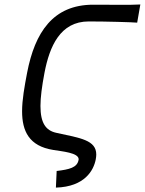

<svg xmlns="http://www.w3.org/2000/svg" viewBox="-20 -666 646 857"><path d="M178.7 -341.8C201.2 -458.5 248.5 -570.3 376 -570.3C454.1 -570.3 572.3 -566.9 592.3 -564.9L606.4 -646C578.1 -644.5 552.7 -644.5 524.9 -644.5C487.8 -644.5 447.8 -645 396 -645C216.3 -645 135.7 -521 101.1 -341.8C89.4 -280.3 78.6 -221.2 78.6 -169.4C78.6 -81.1 109.4 -13.7 218.3 3.4C256.3 9.8 331.1 15.6 331.1 44.9C331.1 45.9 330.6 46.9 330.6 48.3C324.2 82 290 90.3 232.9 97.2L229.5 171.4C359.4 167.5 397.9 93.3 407.2 46.4C408.7 38.1 409.7 30.8 409.7 23.9C409.7 -40.5 339.8 -49.8 231 -73.2C184.1 -83.5 160.6 -117.2 160.6 -192.9C160.6 -231 167 -280.3 178.7 -341.8Z"/></svg>

Font: Fantasque Sans Mono
Style: RegItalic
Weight: 400
Italic angle: -11°
Monospace: yes
Designer: Jany Belluz
Version: Version 1.6.3